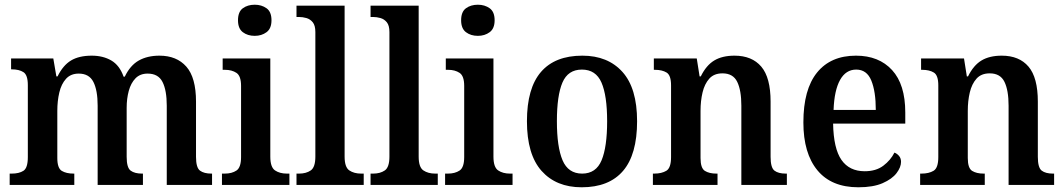

<svg xmlns="http://www.w3.org/2000/svg" viewBox="-20 -784 4513 814"><path d="M21 0V-48H30Q61 -48 79.5 -60Q98 -72 98 -118V-423Q98 -466 79.5 -478Q61 -490 30 -490H27V-536H206L219 -460H224Q247 -507 281 -527.5Q315 -548 369 -548Q417 -548 452 -527.5Q487 -507 504 -459H509Q532 -507 568.5 -527.5Q605 -548 656 -548Q729 -548 770 -501.5Q811 -455 811 -353V-119Q811 -73 828 -60.5Q845 -48 876 -48H879V0H687V-336Q687 -401 669 -436.5Q651 -472 606 -472Q574 -472 554.5 -452Q535 -432 526 -399Q517 -366 517 -327V-119Q517 -73 534 -60.5Q551 -48 582 -48H586V0H394V-336Q394 -401 376 -436.5Q358 -472 314 -472Q280 -472 260 -450Q240 -428 231.5 -392Q223 -356 223 -314V-114Q223 -71 242 -59.5Q261 -48 292 -48H295V0Z M1060 -632Q1030 -632 1009.5 -647.5Q989 -663 989 -698Q989 -734 1009.5 -749Q1030 -764 1060 -764Q1089 -764 1110 -749Q1131 -734 1131 -698Q1131 -663 1110 -647.5Q1089 -632 1060 -632ZM921 0V-48H933Q963 -48 982.5 -61Q1002 -74 1002 -118V-420Q1002 -462 982.5 -475Q963 -488 934 -488H924V-536H1126V-120Q1126 -75 1146 -61.5Q1166 -48 1196 -48H1207V0Z M1237 0V-48H1248Q1278 -48 1297.5 -61.5Q1317 -75 1317 -120V-648Q1317 -676 1306 -689.5Q1295 -703 1279 -707.5Q1263 -712 1248 -712H1237V-760H1441V-120Q1441 -75 1461 -61.5Q1481 -48 1511 -48H1522V0Z M1551 0V-48H1562Q1592 -48 1611.5 -61.5Q1631 -75 1631 -120V-648Q1631 -676 1620 -689.5Q1609 -703 1593 -707.5Q1577 -712 1562 -712H1551V-760H1755V-120Q1755 -75 1775 -61.5Q1795 -48 1825 -48H1836V0Z M2006 -632Q1976 -632 1955.5 -647.5Q1935 -663 1935 -698Q1935 -734 1955.5 -749Q1976 -764 2006 -764Q2035 -764 2056 -749Q2077 -734 2077 -698Q2077 -663 2056 -647.5Q2035 -632 2006 -632ZM1867 0V-48H1879Q1909 -48 1928.5 -61Q1948 -74 1948 -118V-420Q1948 -462 1928.5 -475Q1909 -488 1880 -488H1870V-536H2072V-120Q2072 -75 2092 -61.5Q2112 -48 2142 -48H2153V0Z M2446 10Q2338 10 2276 -59.5Q2214 -129 2214 -270Q2214 -410 2273.5 -479Q2333 -548 2449 -548Q2557 -548 2619 -479Q2681 -410 2681 -270Q2681 -129 2621.5 -59.5Q2562 10 2446 10ZM2448 -48Q2507 -48 2530.5 -104.5Q2554 -161 2554 -270Q2554 -379 2530 -434Q2506 -489 2447 -489Q2388 -489 2364.5 -434Q2341 -379 2341 -270Q2341 -161 2365 -104.5Q2389 -48 2448 -48Z M2748 0V-48H2754Q2785 -48 2805 -60Q2825 -72 2825 -118V-422Q2825 -465 2806 -476.5Q2787 -488 2757 -488H2752V-536H2934L2946 -460H2951Q2974 -507 3008 -527.5Q3042 -548 3094 -548Q3168 -548 3207.5 -501.5Q3247 -455 3247 -353V-119Q3247 -73 3263.5 -60.5Q3280 -48 3311 -48H3316V0H3123V-336Q3123 -401 3105.5 -437Q3088 -473 3043 -473Q3007 -473 2987 -450.5Q2967 -428 2958.5 -392Q2950 -356 2950 -314V-114Q2950 -71 2968.5 -59.5Q2987 -48 3017 -48H3022V0Z M3619 10Q3505 10 3445.5 -62Q3386 -134 3386 -265Q3386 -405 3444 -476.5Q3502 -548 3609 -548Q3706 -548 3762 -487Q3818 -426 3818 -307V-260H3512Q3514 -154 3547.5 -106Q3581 -58 3646 -58Q3694 -58 3725 -81.5Q3756 -105 3772 -137Q3783 -133 3791.5 -123Q3800 -113 3800 -98Q3800 -75 3781 -50Q3762 -25 3722 -7.5Q3682 10 3619 10ZM3693 -318Q3693 -396 3674 -442.5Q3655 -489 3610 -489Q3566 -489 3541.5 -445Q3517 -401 3514 -318Z M3881 0V-48H3887Q3918 -48 3938 -60Q3958 -72 3958 -118V-422Q3958 -465 3939 -476.5Q3920 -488 3890 -488H3885V-536H4067L4079 -460H4084Q4107 -507 4141 -527.5Q4175 -548 4227 -548Q4301 -548 4340.5 -501.5Q4380 -455 4380 -353V-119Q4380 -73 4396.5 -60.5Q4413 -48 4444 -48H4449V0H4256V-336Q4256 -401 4238.5 -437Q4221 -473 4176 -473Q4140 -473 4120 -450.5Q4100 -428 4091.5 -392Q4083 -356 4083 -314V-114Q4083 -71 4101.5 -59.5Q4120 -48 4150 -48H4155V0Z"/></svg>

Font: Noto Serif Myanmar SemiCondensed SemiBold
Style: Regular
Weight: 600
Width: 4
Designer: Ben Mitchell and the Monotype Design Team
Foundry: Monotype Imaging Inc.
Version: Version 2.106; ttfautohint (v1.8.4.7-5d5b)